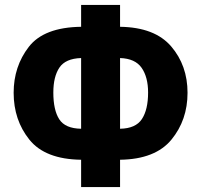

<svg xmlns="http://www.w3.org/2000/svg" viewBox="-20 -744 811 774"><path d="M464 -724H307V-636Q157 -634 96 -555Q35 -476 35 -370Q35 -260 98.5 -181Q162 -102 307 -100V10H464V-100Q606 -102 671 -181Q736 -260 736 -370Q736 -480 670 -557Q604 -634 464 -636ZM464 -510Q525 -508 551 -470.5Q577 -433 577 -371Q577 -302 552 -264Q527 -226 464 -225ZM307 -510V-225Q243 -226 219 -263Q195 -300 195 -371Q195 -435 219.5 -471.5Q244 -508 307 -510Z"/></svg>

Font: Noto Sans Display SemiCondensed Extra
Style: Regular
Weight: 800
Width: 4
Designer: Monotype Design Team
Foundry: Monotype Imaging Inc.
Version: Version 1.900